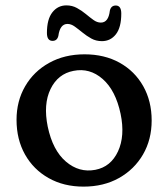

<svg xmlns="http://www.w3.org/2000/svg" viewBox="-20 -682 626 714"><path d="M294.5 -480Q368.5 -480 424.8 -448.8Q481 -417.5 512.5 -361.8Q544 -306 544 -234Q544 -163 511.8 -107.5Q479.5 -52 422.5 -20Q365.5 12 290.5 12Q217 12 160.8 -19.8Q104.5 -51.5 73 -107.5Q41.5 -163.5 41.5 -236.5Q41.5 -306 73.5 -361.2Q105.5 -416.5 162.8 -448.2Q220 -480 294.5 -480ZM334.5 -50.5Q392 -61.5 418.8 -119Q445.5 -176.5 428.5 -258.5Q410 -346 361.8 -388.2Q313.5 -430.5 253.5 -418.5Q195.5 -407.5 168 -351Q140.5 -294.5 157.5 -211Q176 -123 225.2 -81Q274.5 -39 334.5 -50.5ZM359 -529Q337 -529 319.5 -538.8Q302 -548.5 286.8 -561Q271.5 -573.5 258 -583.2Q244.5 -593 231 -593Q203 -593 197 -548.5Q192.5 -530 175.5 -530Q154.5 -530 154.5 -559.5Q154.5 -610.5 174.8 -636.2Q195 -662 227 -662Q248.5 -662 266.2 -652.2Q284 -642.5 299 -630Q314 -617.5 327.5 -607.8Q341 -598 355 -598Q383.5 -598 388.5 -642.5Q393 -661.5 410.5 -661.5Q431 -661.5 431 -631.5Q431 -580 411 -554.5Q391 -529 359 -529Z"/></svg>

Font: Fraunces 9pt S100
Style: Regular
Weight: 400
Version: Version 1.000; ttfautohint (v1.8.3)